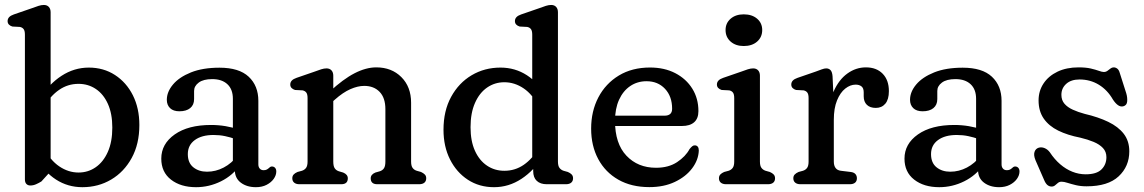

<svg xmlns="http://www.w3.org/2000/svg" viewBox="-20 -758 4707 790"><path d="M188.3 -707.6V-53.2L150.3 -11.4Q139.6 -4.8 128.2 0.2Q116.8 5.2 104.7 5.2Q94.9 5.2 88.7 -1Q82.5 -7.2 82.5 -19.8V-615.2Q82.5 -631.4 77.1 -638.3Q71.8 -645.2 61.9 -647.2L30.9 -648.8Q22 -651.4 16.6 -657Q11.3 -662.6 11.3 -671.2Q11.3 -680.6 17.6 -687.4Q24 -694.2 36.9 -698.6L112.3 -724.6Q127 -730.1 138.7 -733.9Q150.4 -737.6 160.5 -737.6Q173.5 -737.6 180.9 -729.5Q188.3 -721.4 188.3 -707.6ZM161.2 -318.4 143.5 -351.8Q180.8 -411.9 233 -445.9Q285.1 -479.9 345.4 -479.9Q406.1 -479.9 453.1 -449.4Q500.1 -418.9 526.8 -365.8Q553.4 -312.6 553.4 -243.6Q553.4 -165.7 522 -108.2Q490.6 -50.7 437.6 -19.3Q384.5 12.2 319 12.2Q259.1 12.2 210.4 -19.2Q161.7 -50.7 134.4 -104.7L161.4 -148.8Q186.4 -98.7 223.9 -73.4Q261.3 -48.1 303.2 -48.1Q342.5 -48.1 373.9 -70Q405.4 -91.8 423.7 -133.1Q442.1 -174.4 442.1 -233.1Q442.1 -290.1 424 -330.4Q405.9 -370.7 374.4 -391.8Q343 -413 302.9 -413Q259.1 -413 223.2 -388.2Q187.3 -363.5 161.2 -318.4Z M946.2 -58.8V-77.2L938.2 -88.8V-351.5Q938.2 -390.6 915.6 -411.5Q893.1 -432.5 853.1 -432.5Q817 -432.5 797.8 -418.3Q778.6 -404.1 778.6 -383.7V-350.3Q778.6 -326.3 762.6 -313.2Q746.6 -300.1 718 -300.1Q693.2 -300.1 679.8 -313Q666.4 -326 666.4 -347.3Q666.4 -380 691.8 -410.3Q717.2 -440.6 765.7 -460.1Q814.2 -479.5 883.1 -479.5Q963.6 -479.5 1003.3 -442.3Q1043 -405 1043 -343.1V-81.6Q1043 -70.8 1048.8 -64.3Q1054.5 -57.7 1064.7 -57.7Q1072.2 -57.7 1076.8 -60Q1081.3 -62.2 1084.6 -65.1Q1088 -68.1 1091.2 -70.6Q1094.4 -73 1098.7 -73Q1106.8 -73 1111.8 -67.5Q1116.8 -62 1116.8 -52.4Q1116.8 -37 1106.3 -22.1Q1095.7 -7.2 1076.9 2.5Q1058.1 12.2 1033 12.2Q995.6 12.2 970.9 -6.4Q946.2 -24.9 946.2 -58.8ZM643.6 -105.3Q643.6 -166 698.9 -204.9Q754.3 -243.8 848.3 -243.8Q879.1 -243.8 908.2 -238.9Q937.2 -234 958.4 -226L948.8 -185.8Q928.6 -193.1 906.3 -197.8Q884 -202.6 858.5 -202.6Q810 -202.6 781.4 -181.6Q752.8 -160.6 752.8 -123.9Q752.8 -87.9 775.4 -69.7Q798 -51.5 831.8 -51.5Q867.9 -51.5 900.5 -68.7Q933.1 -85.8 956.8 -116.9L969.2 -80.7Q938.1 -36.2 889.3 -12Q840.5 12.2 786.6 12.2Q723.4 12.2 683.5 -18.9Q643.6 -50 643.6 -105.3Z M1351.3 -446.6V-93.4Q1351.3 -74.5 1357.1 -65.8Q1362.8 -57.1 1373.9 -53.4L1392.1 -48Q1411.1 -40 1411.1 -24.4Q1411.1 0 1384.1 0H1211.7Q1198.3 0 1190.5 -6.4Q1182.7 -12.8 1182.7 -24.4Q1182.7 -34 1188.3 -40Q1193.9 -46 1204.1 -50.4L1222.5 -55.4Q1233.4 -59.1 1239.4 -67.4Q1245.5 -75.7 1245.5 -93.4V-354.2Q1245.5 -370.4 1240.1 -377.3Q1234.8 -384.2 1224.9 -386.2L1193.9 -387.8Q1185 -390.6 1179.6 -396.1Q1174.3 -401.6 1174.3 -410.2Q1174.3 -419.6 1180.6 -426.4Q1187 -433.2 1199.9 -437.6L1275.3 -463.6Q1290 -469.1 1301.7 -472.9Q1313.4 -476.6 1323.5 -476.6Q1336.5 -476.6 1343.9 -468.5Q1351.3 -460.4 1351.3 -446.6ZM1334.5 -327.4 1309.1 -355.8 1336.3 -380.8Q1391.8 -432.4 1438.9 -456.6Q1485.9 -480.8 1528.2 -480.8Q1591.3 -480.8 1631.4 -440.8Q1671.5 -400.7 1671.5 -335.2V-93.4Q1671.5 -75.7 1677.6 -67.3Q1683.6 -58.9 1694.5 -55.4L1712.3 -50.4Q1722.5 -45.6 1728.1 -39.8Q1733.7 -34 1733.7 -24.4Q1733.7 -12.8 1726.2 -6.4Q1718.6 0 1704.7 0H1532.3Q1505.3 0 1505.3 -24.4Q1505.3 -40 1524.3 -48L1543.1 -53.4Q1554.2 -57.1 1559.9 -65.8Q1565.7 -74.5 1565.7 -93.4V-308.8Q1565.7 -355.4 1542 -380Q1518.3 -404.6 1478.6 -404.6Q1452.2 -404.6 1421.7 -391.2Q1391.1 -377.8 1357.5 -347.8Z M2173.9 -90.4 2169.9 -96V-615.2Q2169.9 -631.4 2164.5 -638.3Q2159.2 -645.2 2149.3 -647.2L2118.3 -648.8Q2109.4 -651.4 2104 -657Q2098.7 -662.6 2098.7 -671.2Q2098.7 -680.6 2105 -687.4Q2111.4 -694.2 2124.3 -698.6L2199.7 -724.6Q2214.4 -730.1 2226.1 -733.9Q2237.8 -737.6 2247.9 -737.6Q2260.9 -737.6 2268.3 -729.5Q2275.7 -721.4 2275.7 -707.6V-93.4Q2275.7 -75.7 2281.9 -67.4Q2288 -59.1 2298.7 -55.4L2316.5 -50.4Q2326.7 -46 2332.3 -40Q2337.9 -34 2337.9 -24.4Q2337.9 -13.1 2330.4 -6.6Q2322.8 0 2308.9 0H2229.5Q2203.4 0 2188.6 -13.8Q2173.9 -27.5 2173.9 -54.2ZM1804.8 -224.1Q1804.8 -302 1836.2 -359.5Q1867.6 -417 1920.8 -448.5Q1974 -479.9 2039.2 -479.9Q2099.3 -479.9 2147.9 -448.5Q2196.5 -417 2223.8 -363L2196.8 -318.9Q2172 -369 2134.7 -394.3Q2097.4 -419.6 2055 -419.6Q2016 -419.6 1984.4 -397.9Q1952.8 -376.2 1934.5 -334.7Q1916.1 -293.3 1916.1 -234.6Q1916.1 -177.6 1934.2 -137.6Q1952.3 -97.6 1983.8 -76.5Q2015.2 -55.3 2055.3 -55.3Q2099.4 -55.3 2135.2 -80Q2170.9 -104.7 2197 -149.3L2214.7 -115.9Q2177.6 -56.3 2125.5 -22.1Q2073.4 12.2 2012.8 12.2Q1952.1 12.2 1905.2 -18.3Q1858.4 -48.8 1831.6 -102.1Q1804.8 -155.4 1804.8 -224.1Z M2853.7 -300.8Q2853.7 -270.6 2836.3 -255.1Q2818.9 -239.6 2786.1 -239.6H2473.7V-282H2713.9Q2745.5 -282 2745.5 -310.4Q2745.5 -361.4 2716.2 -392.6Q2686.9 -423.8 2640.3 -423.8Q2602.5 -423.8 2573.1 -403.9Q2543.7 -384 2527.1 -347.4Q2510.5 -310.8 2510.5 -260.4Q2510.5 -167 2557.5 -117.4Q2604.4 -67.7 2679.3 -67.7Q2730.8 -67.7 2765.9 -90.9Q2800.9 -114.1 2817.1 -144.5Q2823.8 -152.7 2828.7 -156.5Q2833.5 -160.3 2839.5 -159.9Q2846.7 -159.7 2851 -154.4Q2855.3 -149 2855.3 -138.7Q2853.8 -99.9 2828 -65.6Q2802.2 -31.2 2757.1 -9.7Q2711.9 11.9 2651.8 11.9Q2578.2 11.9 2524.4 -18.6Q2470.6 -49.2 2441.4 -103.6Q2412.3 -158 2412.3 -228.8Q2412.3 -300.5 2442 -357.3Q2471.8 -414.1 2526.2 -447.2Q2580.7 -480.2 2654.7 -480.2Q2713.7 -480.2 2758.5 -457Q2803.3 -433.7 2828.5 -393.3Q2853.7 -352.8 2853.7 -300.8Z M3106.8 -446.6V-93.4Q3106.8 -75.7 3113 -67.4Q3119.1 -59.1 3129.8 -55.4L3147.6 -50.4Q3157.8 -46 3163.4 -40Q3169 -34 3169 -24.4Q3169 -12.8 3161.5 -6.4Q3153.9 0 3140 0H2967.2Q2953.8 0 2946 -6.4Q2938.2 -12.8 2938.2 -24.4Q2938.2 -34 2943.8 -40Q2949.4 -46 2959.6 -50.4L2978 -55.4Q2988.9 -59.1 2994.9 -67.4Q3001 -75.7 3001 -93.4V-354.2Q3001 -370.4 2995.6 -377.3Q2990.3 -384.2 2980.4 -386.2L2949.4 -387.8Q2940.5 -390.6 2935.1 -396.1Q2929.8 -401.6 2929.8 -410.2Q2929.8 -419.6 2936.1 -426.4Q2942.5 -433.2 2955.4 -437.6L3030.8 -463.6Q3045.5 -469.1 3057.2 -472.9Q3068.9 -476.6 3079 -476.6Q3092 -476.6 3099.4 -468.5Q3106.8 -460.4 3106.8 -446.6ZM3040.2 -568.6Q3007 -568.6 2986.2 -586.9Q2965.4 -605.3 2965.4 -634.4Q2965.4 -663 2986.2 -681Q3007 -699 3040.2 -699Q3074.3 -699 3095.3 -681Q3116.2 -663 3116.2 -634.4Q3116.2 -605.3 3095.3 -586.9Q3074.3 -568.6 3040.2 -568.6Z M3388.7 -264Q3388.7 -333.3 3410.1 -381.8Q3431.5 -430.3 3466.7 -455.6Q3501.8 -480.8 3542.8 -480.8Q3586.4 -480.8 3611.9 -454.6Q3637.4 -428.4 3637.4 -383.2Q3637.4 -348.8 3622.8 -331.4Q3608.1 -314 3583.8 -314Q3559.8 -314 3546.8 -326.7Q3533.8 -339.5 3533.8 -361.6V-378Q3533.8 -395.3 3524.7 -402.5Q3515.5 -409.8 3500.7 -409.8Q3478.4 -409.8 3457.8 -393.5Q3437.2 -377.2 3424 -344.9Q3410.8 -312.7 3410.8 -265.2ZM3405.6 -444.2 3410.8 -332.4V-93.4Q3410.8 -76.5 3418 -66.9Q3425.1 -57.3 3439.4 -55.4L3480.4 -50.4Q3493.4 -48.8 3499.6 -41.9Q3505.8 -35 3505.8 -24.4Q3505.8 -12.8 3498.3 -6.4Q3490.7 0 3476.8 0H3273.2Q3259.8 0 3252 -6.4Q3244.2 -12.8 3244.2 -24.4Q3244.2 -34 3249.8 -39.9Q3255.4 -45.8 3265.6 -50.4L3284 -55.4Q3294.9 -58.9 3300.9 -67.3Q3307 -75.7 3307 -93.4V-354.2Q3307 -370.4 3301.6 -377.3Q3296.3 -384.2 3286.4 -386.2L3255.4 -387.8Q3246.5 -390.4 3241.1 -396Q3235.8 -401.6 3235.8 -410.2Q3235.8 -419.6 3242.1 -426.4Q3248.5 -433.2 3261.4 -437.6L3336.8 -463.6Q3350.1 -468.5 3361.1 -472.6Q3372.1 -476.6 3379.4 -476.6Q3390.8 -476.6 3397.5 -469.2Q3404.2 -461.8 3405.6 -444.2Z M4004.2 -58.8V-77.2L3996.2 -88.8V-351.5Q3996.2 -390.6 3973.6 -411.5Q3951.1 -432.5 3911.1 -432.5Q3875 -432.5 3855.8 -418.3Q3836.6 -404.1 3836.6 -383.7V-350.3Q3836.6 -326.3 3820.6 -313.2Q3804.6 -300.1 3776 -300.1Q3751.2 -300.1 3737.8 -313Q3724.4 -326 3724.4 -347.3Q3724.4 -380 3749.8 -410.3Q3775.2 -440.6 3823.7 -460.1Q3872.2 -479.5 3941.1 -479.5Q4021.6 -479.5 4061.3 -442.3Q4101 -405 4101 -343.1V-81.6Q4101 -70.8 4106.8 -64.3Q4112.5 -57.7 4122.7 -57.7Q4130.2 -57.7 4134.8 -60Q4139.3 -62.2 4142.6 -65.1Q4146 -68.1 4149.2 -70.6Q4152.4 -73 4156.7 -73Q4164.8 -73 4169.8 -67.5Q4174.8 -62 4174.8 -52.4Q4174.8 -37 4164.3 -22.1Q4153.7 -7.2 4134.9 2.5Q4116.1 12.2 4091 12.2Q4053.6 12.2 4028.9 -6.4Q4004.2 -24.9 4004.2 -58.8ZM3701.6 -105.3Q3701.6 -166 3756.9 -204.9Q3812.3 -243.8 3906.3 -243.8Q3937.1 -243.8 3966.2 -238.9Q3995.2 -234 4016.4 -226L4006.8 -185.8Q3986.6 -193.1 3964.3 -197.8Q3942 -202.6 3916.5 -202.6Q3868 -202.6 3839.4 -181.6Q3810.8 -160.6 3810.8 -123.9Q3810.8 -87.9 3833.4 -69.7Q3856 -51.5 3889.8 -51.5Q3925.9 -51.5 3958.5 -68.7Q3991.1 -85.8 4014.8 -116.9L4027.2 -80.7Q3996.1 -36.2 3947.3 -12Q3898.5 12.2 3844.6 12.2Q3781.4 12.2 3741.5 -18.9Q3701.6 -50 3701.6 -105.3Z M4421.9 -431Q4387.1 -431 4367.2 -413.1Q4347.2 -395.2 4347.2 -367.8Q4347.2 -345.7 4359.9 -331.1Q4372.5 -316.5 4394.1 -306.7Q4415.6 -296.8 4442.9 -289.5Q4498.7 -276.5 4540 -256.6Q4581.3 -236.7 4604 -207.2Q4626.6 -177.6 4626.6 -135.4Q4626.6 -73.4 4582.7 -32.4Q4538.8 8.6 4450.8 8.6Q4426.8 8.6 4407.1 3.9Q4387.3 -0.9 4372.6 -5.6Q4357.8 -10.4 4348 -10.4Q4339.1 -10.4 4333 -5.4Q4326.9 -0.4 4321.1 4.6Q4315.3 9.6 4307 9.6Q4297.2 9.6 4289.5 3.1Q4281.8 -3.5 4276 -17.8L4240.6 -98.8Q4232.2 -119.5 4236.6 -132.9Q4241.1 -146.3 4253.6 -150.2Q4265.3 -153.8 4278 -148.6Q4290.7 -143.4 4299.6 -131.4Q4318.6 -102.6 4342.1 -82.3Q4365.6 -62 4392.3 -51.4Q4419 -40.8 4447.2 -40.8Q4491.9 -40.8 4512.1 -60.9Q4532.4 -80.9 4532.4 -111.2Q4532.4 -133.7 4518.3 -148.8Q4504.2 -164 4479.8 -174.2Q4455.3 -184.4 4424.8 -191.6Q4372.8 -201.7 4334.2 -220.6Q4295.7 -239.6 4274.5 -270.1Q4253.3 -300.7 4253.3 -344.8Q4253.3 -383.7 4273.7 -414.5Q4294.1 -445.3 4331.2 -463.1Q4368.3 -480.8 4418 -480.8Q4447.8 -480.8 4468.1 -476.1Q4488.3 -471.3 4501.3 -466.6Q4514.3 -461.8 4521.8 -461.8Q4530.2 -461.8 4536.7 -466.6Q4543.2 -471.3 4549.3 -476.1Q4555.3 -480.8 4562.2 -480.8Q4570.3 -480.8 4577.2 -475.5Q4584.1 -470.1 4587.4 -457.8L4614 -374.4Q4619.2 -357 4617.9 -340.8Q4616.6 -324.5 4601.8 -320.6Q4591.1 -317.9 4580.6 -324.9Q4570 -332 4559.2 -348.4Q4536.7 -387.7 4501.4 -409.3Q4466 -431 4421.9 -431Z"/></svg>

Font: Fraunces SuperSoft Wonky
Style: Regular
Weight: 900
Version: Version 1.000;[b76b70a41]